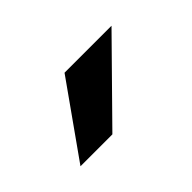

<svg xmlns="http://www.w3.org/2000/svg" viewBox="-38 -774 315 315"><g transform="rotate(-45 119.5 -616.5)"><path d="M219 -680 94 -553H20L110 -680Z"/></g></svg>

Font: Play
Style: Regular
Weight: 400
Designer: Jonas Hecksher
Foundry: Jonas Hecksher, Playtypeª, e-types AS
Version: Version 1.002